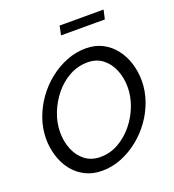

<svg xmlns="http://www.w3.org/2000/svg" viewBox="-158 -1018 1037 1145"><g transform="rotate(-20 360.5 -445.5)"><path d="M295 5Q235 5 188 -19Q141 -43 109 -84Q77 -125 60.5 -178Q44 -231 44 -288Q44 -353 66 -415.5Q88 -478 126.5 -532Q165 -586 216.5 -627Q268 -668 327.5 -691.5Q387 -715 450 -715Q510 -715 556.5 -690.5Q603 -666 635 -624Q667 -582 683 -529.5Q699 -477 699 -420Q699 -356 677.5 -294Q656 -232 617.5 -178Q579 -124 527.5 -83Q476 -42 417 -18.5Q358 5 295 5ZM313 -76Q375 -76 428 -106Q481 -136 521.5 -185.5Q562 -235 584.5 -294.5Q607 -354 607 -413Q607 -472 586.5 -522Q566 -572 527 -602.5Q488 -633 431 -633Q370 -633 316 -603.5Q262 -574 222 -524.5Q182 -475 159 -415.5Q136 -356 136 -296Q136 -237 156.5 -187Q177 -137 216.5 -106.5Q256 -76 313 -76ZM339 -838 351 -896H630L617 -838Z"/></g></svg>

Font: Raleway Medium
Style: Italic
Weight: 500
Italic angle: -12°
Designer: Matt McInerney, Pablo Impallari, Rodrigo Fuenzalida
Foundry: Matt McInerney, Pablo Impallari, Rodrigo Fuenzalida
Version: Version 4.026